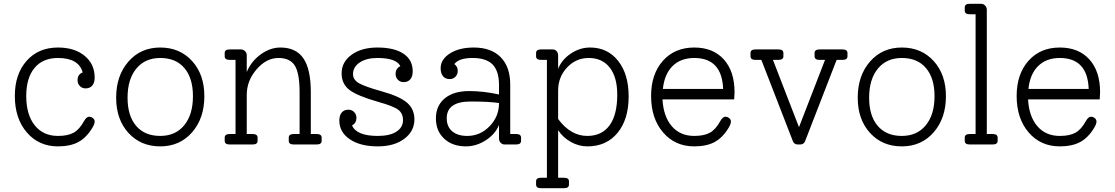

<svg xmlns="http://www.w3.org/2000/svg" viewBox="-20 -760 5864 1010"><path d="M449 -146Q460 -146 469 -138.5Q478 -131 478 -121Q478 -108 466 -88Q435 -36 392.5 -13Q350 10 285 10Q184 10 121 -63.5Q58 -137 58 -255Q58 -370 120 -440Q182 -510 285 -510Q372 -510 425 -466.5Q478 -423 478 -352Q478 -325 465.5 -310Q453 -295 430 -295Q412 -295 400 -307.5Q388 -320 388 -338Q388 -369 415 -379Q394 -455 285 -455Q205 -455 161.5 -402.5Q118 -350 118 -255Q118 -157 162.5 -101Q207 -45 285 -45Q337 -45 367.5 -62Q398 -79 422 -123Q435 -146 449 -146Z M591 -246Q591 -362 655.5 -436Q720 -510 823 -510Q926 -510 990.5 -439Q1055 -368 1055 -254Q1055 -138 990.5 -64Q926 10 823 10Q720 10 655.5 -61Q591 -132 591 -246ZM823 -45Q903 -45 949 -101Q995 -157 995 -254Q995 -349 950 -402Q905 -455 823 -455Q743 -455 697 -399Q651 -343 651 -246Q651 -151 696 -98Q741 -45 823 -45Z M1646 -55Q1672 -55 1672 -36V-19Q1672 0 1646 0H1525Q1499 0 1499 -19V-36Q1499 -55 1525 -55H1556V-275Q1556 -374 1531 -414.5Q1506 -455 1445 -455Q1381 -455 1329.5 -395Q1278 -335 1278 -261V-55H1309Q1335 -55 1335 -36V-19Q1335 0 1309 0H1188Q1162 0 1162 -19V-36Q1162 -55 1188 -55H1219V-445H1188Q1162 -445 1162 -464V-481Q1162 -500 1188 -500H1247Q1260 -500 1269 -491Q1278 -482 1278 -469V-381Q1301 -437 1351 -473.5Q1401 -510 1455 -510Q1537 -510 1576 -453Q1615 -396 1615 -275V-55Z M2160 -132Q2160 -70 2107 -30Q2054 10 1967 10Q1875 10 1820 -27.5Q1765 -65 1765 -126Q1765 -153 1777.5 -168Q1790 -183 1813 -183Q1831 -183 1843 -170.5Q1855 -158 1855 -140Q1855 -113 1832 -100Q1856 -45 1967 -45Q2031 -45 2065.5 -67.5Q2100 -90 2100 -128Q2100 -164 2074.5 -183Q2049 -202 1970 -224Q1858 -256 1817.5 -287.5Q1777 -319 1777 -374Q1777 -434 1829.5 -472Q1882 -510 1965 -510Q2054 -510 2102.5 -477.5Q2151 -445 2151 -385Q2151 -358 2138.5 -343Q2126 -328 2103 -328Q2085 -328 2073 -340.5Q2061 -353 2061 -371Q2061 -400 2086 -412Q2065 -455 1965 -455Q1908 -455 1872.5 -431.5Q1837 -408 1837 -370Q1837 -341 1867 -323Q1897 -305 1990 -279Q2083 -253 2121.5 -219.5Q2160 -186 2160 -132Z M2695 -55Q2721 -55 2721 -36V-19Q2721 0 2695 0H2635Q2622 0 2613.5 -9Q2605 -18 2605 -31V-103Q2586 -55 2536 -22.5Q2486 10 2431 10Q2360 10 2316.5 -30.5Q2273 -71 2273 -137Q2273 -204 2319.5 -242.5Q2366 -281 2448 -281Q2523 -281 2605 -263V-312Q2605 -386 2571.5 -420.5Q2538 -455 2466 -455Q2394 -455 2370 -423Q2388 -410 2388 -387Q2388 -369 2376 -356.5Q2364 -344 2346 -344Q2323 -344 2310.5 -359Q2298 -374 2298 -401Q2298 -448 2347 -479Q2396 -510 2472 -510Q2564 -510 2614 -459Q2664 -408 2664 -315V-55ZM2438 -45Q2506 -45 2555.5 -96Q2605 -147 2605 -217V-218Q2553 -226 2456 -226Q2330 -226 2330 -138Q2330 -94 2358.5 -69.5Q2387 -45 2438 -45Z M3084 -510Q3176 -510 3231.5 -440Q3287 -370 3287 -253Q3287 -132 3228.5 -61Q3170 10 3070 10Q3025 10 2983.5 -13Q2942 -36 2916 -75V175H2947Q2973 175 2973 194V211Q2973 230 2947 230H2826Q2800 230 2800 211V194Q2800 175 2826 175H2857V-445H2826Q2800 -445 2800 -464V-481Q2800 -500 2826 -500H2887Q2900 -500 2908 -491Q2916 -482 2916 -469V-398Q2935 -446 2982.5 -478Q3030 -510 3084 -510ZM3069 -45Q3146 -45 3186.5 -100.5Q3227 -156 3227 -262Q3227 -354 3187.5 -404.5Q3148 -455 3077 -455Q3010 -455 2963 -405Q2916 -355 2916 -283V-134Q2982 -45 3069 -45Z M3844 -275Q3844 -263 3842 -237H3465Q3470 -147 3514 -96Q3558 -45 3632 -45Q3684 -45 3714.5 -62Q3745 -79 3769 -123Q3782 -146 3796 -146Q3807 -146 3816 -138.5Q3825 -131 3825 -121Q3825 -108 3813 -88Q3782 -36 3739.5 -13Q3697 10 3632 10Q3531 10 3468 -63.5Q3405 -137 3405 -255Q3405 -370 3467 -440Q3529 -510 3632 -510Q3731 -510 3787.5 -447.5Q3844 -385 3844 -275ZM3632 -455Q3561 -455 3518 -412.5Q3475 -370 3467 -292H3784Q3778 -455 3632 -455Z M4412 -500Q4438 -500 4438 -481V-464Q4438 -445 4412 -445H4381L4215 -17Q4208 0 4189 0H4177Q4158 0 4151 -17L3985 -445H3954Q3928 -445 3928 -464V-481Q3928 -500 3954 -500H4075Q4101 -500 4101 -481V-464Q4101 -445 4075 -445H4046L4183 -91L4320 -445H4291Q4265 -445 4265 -464V-481Q4265 -500 4291 -500Z M4492 -246Q4492 -362 4556.5 -436Q4621 -510 4724 -510Q4827 -510 4891.5 -439Q4956 -368 4956 -254Q4956 -138 4891.5 -64Q4827 10 4724 10Q4621 10 4556.5 -61Q4492 -132 4492 -246ZM4724 -45Q4804 -45 4850 -101Q4896 -157 4896 -254Q4896 -349 4851 -402Q4806 -455 4724 -455Q4644 -455 4598 -399Q4552 -343 4552 -246Q4552 -151 4597 -98Q4642 -45 4724 -45Z M5081 0Q5055 0 5055 -19V-36Q5055 -55 5081 -55H5112V-685H5081Q5055 -685 5055 -704V-721Q5055 -740 5081 -740H5140Q5153 -740 5162 -731Q5171 -722 5171 -709V-55H5202Q5228 -55 5228 -36V-19Q5228 0 5202 0Z M5767 -275Q5767 -263 5765 -237H5388Q5393 -147 5437 -96Q5481 -45 5555 -45Q5607 -45 5637.5 -62Q5668 -79 5692 -123Q5705 -146 5719 -146Q5730 -146 5739 -138.5Q5748 -131 5748 -121Q5748 -108 5736 -88Q5705 -36 5662.5 -13Q5620 10 5555 10Q5454 10 5391 -63.5Q5328 -137 5328 -255Q5328 -370 5390 -440Q5452 -510 5555 -510Q5654 -510 5710.5 -447.5Q5767 -385 5767 -275ZM5555 -455Q5484 -455 5441 -412.5Q5398 -370 5390 -292H5707Q5701 -455 5555 -455Z"/></svg>

Font: Solway Light
Style: Regular
Weight: 300
Designer: Mariya V. Pigoulevskaya
Foundry: The Northern Block Ltd.
Version: Version 1.000;hotconv 1.0.109;makeotfexe 2.5.65596